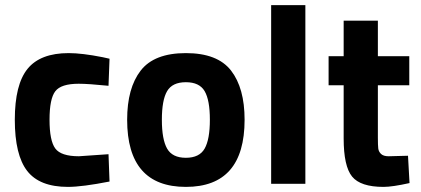

<svg xmlns="http://www.w3.org/2000/svg" viewBox="-20 -720 1648 752"><path d="M249 -512Q301 -512 382 -496L409 -490L405 -384Q326 -392 288 -392Q219 -392 196.5 -362.5Q174 -333 174 -251Q174 -169 196.5 -138.5Q219 -108 289 -108L405 -116L409 -9Q302 12 246 12Q135 12 86.5 -50.5Q38 -113 38 -251Q38 -389 88 -450.5Q138 -512 249 -512Z M938 -251Q938 12 708 12Q478 12 478 -251Q478 -375 531 -443.5Q584 -512 708 -512Q832 -512 885 -443.5Q938 -375 938 -251ZM634.5 -138Q655 -102 708 -102Q761 -102 781.5 -138Q802 -174 802 -251Q802 -328 781.5 -363Q761 -398 708 -398Q655 -398 634.5 -363Q614 -328 614 -251Q614 -174 634.5 -138Z M1042 0V-700H1176V0Z M1583 -386H1460V-181Q1460 -151 1461.5 -138.5Q1463 -126 1472.5 -117Q1482 -108 1502 -108L1578 -110L1584 -3Q1517 12 1482 12Q1392 12 1359 -28.5Q1326 -69 1326 -178V-386H1267V-500H1326V-639H1460V-500H1583Z"/></svg>

Font: Titillium Web
Style: Bold
Weight: 700
Version: Version 1.001;PS 57.000;hotconv 1.0.70;makeotf.lib2.5.55311